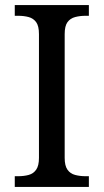

<svg xmlns="http://www.w3.org/2000/svg" viewBox="-20 -734 407 754"><path d="M38 0V-42H51Q74 -42 92.5 -47Q111 -52 122 -67.5Q133 -83 133 -114V-600Q133 -632 122 -647Q111 -662 92.5 -667Q74 -672 51 -672H38V-714H329V-672H316Q294 -672 275 -667Q256 -662 245 -647Q234 -632 234 -600V-114Q234 -83 245 -67.5Q256 -52 275 -47Q294 -42 316 -42H329V0Z"/></svg>

Font: Noto Serif Armenian
Style: Regular
Weight: 400
Designer: Monotype Design Team
Foundry: Monotype Imaging Inc.
Version: Version 2.007